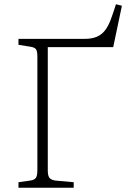

<svg xmlns="http://www.w3.org/2000/svg" viewBox="-20 -884 599 904"><path d="M67 0V-26L123 -34Q143 -37 149.5 -47.5Q156 -58 156 -85V-617Q156 -643 149.5 -652Q143 -661 123 -664L67 -673V-701H378Q413 -701 436 -711Q459 -721 474.5 -741Q490 -761 501.5 -792Q513 -823 526 -864L554 -857L513 -662H205V-81Q205 -59 211.5 -48.5Q218 -38 239 -34L327 -26V0Z"/></svg>

Font: Literata ExtraLight
Style: Regular
Weight: 250
Designer: Latin by Veronika Burian and Jose Scaglione. Greek by Irene Vlachou. Cyrillic by Vera Evstafieva.
Foundry: TypeTogether
Version: Version 3.103;gftools[0.9.29]